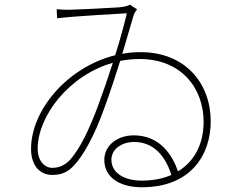

<svg xmlns="http://www.w3.org/2000/svg" viewBox="-20 -763 1040 810"><path d="M456 -498C437 -438 415 -374 393 -315C359 -224 318 -133 271 -84C245 -60 222 -55 200 -55C170 -55 139 -82 139 -136C139 -273 271 -446 456 -498ZM219 -724 221 -686C308 -696 456 -703 515 -707C505 -663 488 -600 466 -530C265 -480 111 -299 111 -135C111 -59 153 -25 200 -25C237 -25 265 -35 293 -66C332 -107 379 -192 419 -304C444 -372 467 -442 487 -506C513 -511 541 -514 569 -514C746 -514 839 -390 839 -249C839 -155 800 -82 731 -40C707 -109 655 -192 544 -192C478 -192 420 -152 420 -88C420 -20 478 27 578 27C788 27 869 -113 869 -251C869 -410 763 -543 573 -543C547 -543 521 -541 496 -536L543 -696C546 -707 553 -717 558 -724L528 -743C516 -737 503 -734 482 -732C424 -728 314 -723 277 -722C258 -721 232 -723 219 -724ZM703 -25C667 -9 625 -1 577 -1C507 -1 450 -32 450 -89C450 -133 492 -164 546 -164C629 -164 678 -104 703 -25Z"/></svg>

Font: Noto Sans CJK HK Thin
Style: Regular
Weight: 100
Designer: Ryoko NISHIZUKA 西塚涼子 (kana, bopomofo & ideographs); Paul D. Hunt (Latin, Greek & Cyrillic); Sandoll Communications 산돌커뮤니
Foundry: Adobe
Version: Version 2.004;hotconv 1.0.118;makeotfexe 2.5.65603